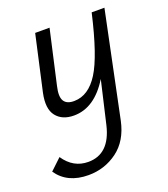

<svg xmlns="http://www.w3.org/2000/svg" viewBox="-160 -509 778 891"><g transform="rotate(-20 229.5 -63.5)"><path d="M459 -416 351 103Q331 196 268 242.5Q205 289 125 289Q21 289 -29 216L26 164Q71 231 145 231Q250 231 281 100L330 -111Q258 6 156 6Q98 6 69 -31Q40 -68 56 -143L117 -416H188L128 -150Q116 -100 130 -78Q144 -56 181 -57Q251 -58 300.5 -136.5Q350 -215 396 -416Z"/></g></svg>

Font: EauTestInfant Medium
Style: Italic
Weight: 500
Italic angle: -12°
Designer: Christian Thalmann (Catharsis Fonts)
Version: Version 0.001;PS 000.001;hotconv 1.0.88;makeotf.lib2.5.64775